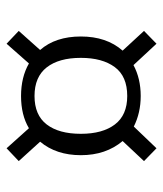

<svg xmlns="http://www.w3.org/2000/svg" viewBox="24 -588 496 584"><g transform="rotate(90 272.0 -296.0)"><path d="M132 -170Q91 -217 91 -294Q91 -372 134 -421L74 -486L113 -524L178 -454Q219 -476 272 -476Q323 -476 365 -455L431 -524L470 -486L409 -421Q452 -370 452 -294Q452 -219 411 -170L470 -105L431 -68L370 -136Q330 -112 272 -112Q215 -112 173 -136L113 -68L74 -105ZM387 -294Q387 -360 358.5 -397.5Q330 -435 272 -435Q212 -435 184 -397Q156 -359 156 -294Q156 -227 185 -190Q214 -153 272 -153Q330 -153 358.5 -190Q387 -227 387 -294Z"/></g></svg>

Font: Caladea
Style: Regular
Weight: 400
Designer: Carolina Giovagnoli and Andres Torresi
Foundry: Carolina Giovagnoli & Andres Torresi
Version: Version 1.001